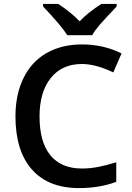

<svg xmlns="http://www.w3.org/2000/svg" viewBox="-20 -951 674 981"><path d="M387 -842Q341 -890 277 -931H200V-918Q294 -819 324 -771H451Q463 -793 489 -824Q511 -849 576 -918V-931H498Q429 -887 387 -842ZM559 -581 601 -678Q509 -724 399 -724Q295 -724 218 -680Q141 -636 100 -552Q59 -468 59 -357Q59 -180 143 -85Q227 10 384 10Q489 10 574 -22V-122Q523 -106 481.5 -98Q440 -90 398 -90Q293 -90 237.5 -157.5Q182 -225 182 -356Q182 -481 239.5 -552.5Q297 -624 398 -624Q469 -624 559 -581Z"/></svg>

Font: OpenSansMMV
Style: Semibold
Weight: 600
Designer: Steve Matteson
Foundry: Ascender Corporation
Version: Version 6.000